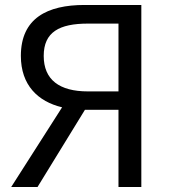

<svg xmlns="http://www.w3.org/2000/svg" viewBox="-20 -753 690 773"><path d="M334 -385C219 -385 156 -432 156 -528C156 -624 219 -658 334 -658H457V-385ZM25 0H131L322 -311H457V0H549V-733H320C171 -733 64 -680 64 -528C64 -410 133 -344 230 -321Z"/></svg>

Font: Noto Sans Mono CJK SC
Style: Regular
Weight: 400
Designer: Ryoko NISHIZUKA 西塚涼子 (kana, bopomofo & ideographs); Paul D. Hunt (Latin, Greek & Cyrillic); Sandoll Communications 산돌커뮤니
Foundry: Adobe
Version: Version 2.004;hotconv 1.0.118;makeotfexe 2.5.65603